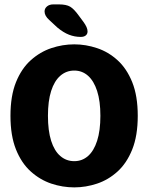

<svg xmlns="http://www.w3.org/2000/svg" viewBox="-20 -822 659 853"><path d="M310 10.5Q258 10.5 208 -6.2Q158 -23 116.8 -60Q75.5 -97 51 -158Q26.5 -219 26.5 -307.5Q26.5 -396 51 -456.8Q75.5 -517.5 116.8 -554.5Q158 -591.5 208 -608.2Q258 -625 310 -625Q361 -625 411.2 -608.2Q461.5 -591.5 502.2 -554.5Q543 -517.5 567.5 -456.8Q592 -396 592 -307.5Q592 -219 567.5 -158Q543 -97 502.2 -60Q461.5 -23 411.2 -6.2Q361 10.5 310 10.5ZM310 -106Q345 -106 371 -128.8Q397 -151.5 411.5 -196.5Q426 -241.5 426 -307.5Q426 -373 411.5 -417.8Q397 -462.5 371 -485.5Q345 -508.5 310 -508.5Q274.5 -508.5 248 -485.5Q221.5 -462.5 207.2 -417.8Q193 -373 193 -307.5Q193 -241.5 207.2 -196.5Q221.5 -151.5 248 -128.8Q274.5 -106 310 -106ZM339 -658Q311.5 -658 286.5 -667.8Q261.5 -677.5 234.5 -700L199 -733Q178 -751.5 178 -771Q178 -784.5 188.8 -793.5Q199.5 -802.5 217 -802.5H241.5Q274.5 -802.5 291.8 -792.2Q309 -782 330.5 -752L350.5 -725Q369 -700 369 -682.5Q369 -671 361 -664.5Q353 -658 339 -658Z"/></svg>

Font: Sono ExtraLight Monospace
Style: Bold
Weight: 700
Version: Version 2.112